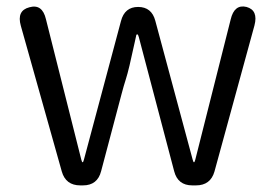

<svg xmlns="http://www.w3.org/2000/svg" viewBox="-20 -561 831 581"><path d="M223 0Q179 0 167 -42L43 -483Q30 -529 69 -539Q108 -550 119 -503L226 -78Q228 -70 230 -70Q232 -70 234 -78L346 -497Q357 -540 398 -540Q439 -540 450 -498L563 -78Q565 -70 567 -70Q569 -70 571 -78L678 -502Q689 -549 726 -540Q762 -530 750 -484L629 -42Q617 0 573 0H562Q518 0 507 -43L400 -449Q398 -457 395.5 -457Q393 -457 392.5 -455Q392 -453 387 -430Q370 -350 361 -322Q354 -300 348 -277L286 -43Q275 0 231 0Z"/></svg>

Font: Resource Han Rounded JP Normal
Style: Regular
Weight: 350
Designer: Cyano Hao (round all glyphs); Ryoko NISHIZUKA 西塚涼子 (kana, bopomofo & ideographs); Paul D. Hunt (Latin, Greek & Cyrillic)
Foundry: Cyano Hao
Version: 0.990